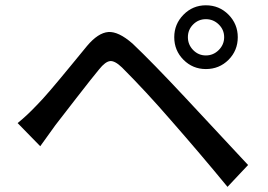

<svg xmlns="http://www.w3.org/2000/svg" viewBox="-20 -731 1017 729"><path d="M713.4 -638.2Q693.4 -618.2 693.4 -589.8Q693.4 -561.5 713.4 -541Q733.4 -520.5 761.7 -520.5Q790 -520.5 810.5 -541Q831.1 -561.5 831.1 -589.8Q831.1 -618.2 810.5 -638.2Q790 -658.2 761.7 -658.2Q733.4 -658.2 713.4 -638.2ZM46.9 -263.7Q81.1 -291 119.1 -331.1Q139.6 -351.6 171.4 -388.7Q203.1 -425.8 247.6 -480Q292 -534.2 310.5 -556.6Q352.5 -606.4 391.1 -609.4Q429.7 -612.3 483.4 -565.4Q557.6 -495.1 682.6 -361.3Q713.9 -328.1 921.9 -104.5L843.8 -21.5Q740.2 -147.5 628.9 -274.4Q534.2 -383.8 443.4 -474.6Q416 -501 397.9 -499Q379.9 -497.1 356.4 -467.8Q331.1 -437.5 269 -357.4Q207 -277.3 190.4 -255.9Q178.7 -240.2 157.7 -210.4Q136.7 -180.7 132.8 -175.8ZM641.6 -589.8Q641.6 -639.6 676.8 -675.3Q711.9 -710.9 761.7 -710.9Q812.5 -710.9 847.7 -675.3Q882.8 -639.6 882.8 -589.8Q882.8 -539.1 847.7 -503.9Q812.5 -468.8 761.7 -468.8Q711.9 -468.8 676.8 -503.9Q641.6 -539.1 641.6 -589.8Z"/></svg>

Font: Min Sans Medium
Style: Regular
Weight: 500
Designer: Jinseong-Kim, NotoSansCJK, Nunito
Foundry: Jinseong-Kim
Version: Version 1.400;Glyphs 3.1.2 (3151)